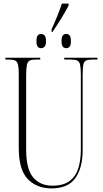

<svg xmlns="http://www.w3.org/2000/svg" viewBox="-20 -1034 571 1064"><path d="M266 -872Q283 -909 299 -949Q315 -989 323 -1014H360V-1003Q345 -973 320.5 -933.5Q296 -894 271 -857H266ZM207 -767Q196 -767 189 -775.5Q182 -784 182 -806Q182 -829 189 -837.5Q196 -846 207 -846Q219 -846 227 -837.5Q235 -829 235 -806Q235 -784 227 -775.5Q219 -767 207 -767ZM347 -767Q335 -767 328 -775.5Q321 -784 321 -806Q321 -829 328 -837.5Q335 -846 347 -846Q359 -846 366 -837.5Q373 -829 373 -806Q373 -784 366 -775.5Q359 -767 347 -767ZM266 10Q184 10 134 -41.5Q84 -93 84 -214V-621Q84 -657 80 -675Q76 -693 64 -698.5Q52 -704 28 -704H10V-714H203V-704H180Q157 -704 145 -698.5Q133 -693 129 -674.5Q125 -656 125 -618V-205Q125 -96 164 -50.5Q203 -5 270 -5Q332 -5 366.5 -31.5Q401 -58 414.5 -103Q428 -148 428 -204V-620Q428 -656 424 -674.5Q420 -693 408 -698.5Q396 -704 372 -704H336V-714H520V-704H492Q469 -704 457 -698.5Q445 -693 441.5 -674.5Q438 -656 438 -619V-201Q438 -104 397.5 -47Q357 10 266 10Z"/></svg>

Font: Noto Serif Display ExtraCondensed ExtraLight
Style: Regular
Weight: 200
Width: 2
Designer: Monotype Design Team
Foundry: Monotype Imaging Inc.
Version: Version 2.009